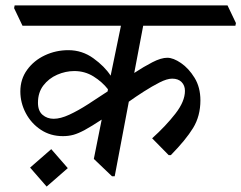

<svg xmlns="http://www.w3.org/2000/svg" viewBox="-20 -640 890 708"><path d="M610 -68H602L541 -130Q591 -175 626.5 -220.5Q662 -266 662 -305Q662 -325 649.5 -337.5Q637 -350 615 -350Q596 -350 568.5 -336Q541 -322 510.5 -302.5Q480 -283 455 -265L403 10H393L326 -54L355 -199Q317 -174 293 -161Q269 -148 251 -143Q233 -138 212 -138Q166 -138 130.5 -161.5Q95 -185 75 -223Q55 -261 55 -303Q55 -348 80 -382.5Q105 -417 145.5 -436Q186 -455 232 -455Q283 -455 324.5 -425Q366 -395 388 -361L426 -545H63L32 -610L34 -620H819L850 -555L848 -545H508L475 -371Q510 -394 542 -410.5Q574 -427 597 -427Q619 -427 647.5 -407.5Q676 -388 697.5 -353Q719 -318 719 -270Q719 -212 692 -168Q665 -124 610 -68ZM377 -303 378 -311Q357 -338 325 -358Q293 -378 254 -378Q222 -378 191 -364.5Q160 -351 140 -325Q120 -299 120 -261Q120 -231 137 -216.5Q154 -202 178 -202Q203 -202 235.5 -217Q268 -232 304.5 -255.5Q341 -279 377 -303ZM230 -20 152 48 91 -22 169 -90Z"/></svg>

Font: Tiro Devanagari Hindi
Style: Italic
Weight: 400
Italic angle: -11°
Designer: Devanagari: John Hudson & Fiona Ross, assisted by Paul Hanslow. Latin: John Hudson with Paul Hanslow, assisted by Kaja S
Foundry: Tiro Typeworks Ltd.
Version: Version 1.52